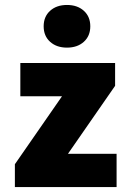

<svg xmlns="http://www.w3.org/2000/svg" viewBox="-20 -754 514 774"><path d="M40 0V-92L230 -366H62V-500H444V-408L254 -134H450V0ZM250 -562Q208 -562 182 -585.5Q156 -609 156 -648Q156 -687 182 -710.5Q208 -734 250 -734Q292 -734 318 -710.5Q344 -687 344 -648Q344 -609 318 -585.5Q292 -562 250 -562Z"/></svg>

Font: Source Sans 3 ExtraLight Black
Style: Regular
Weight: 900
Version: Version 3.052;hotconv 1.1.0;makeotfexe 2.6.0